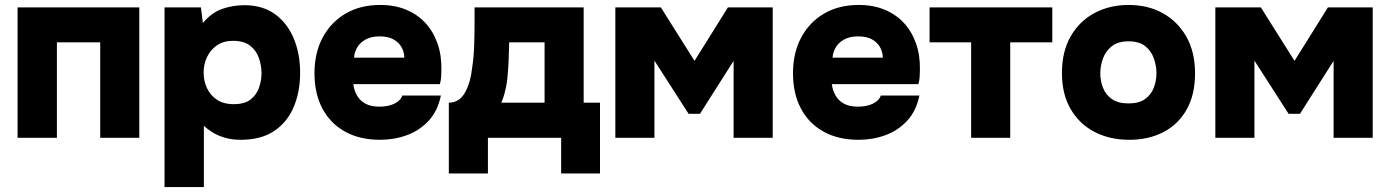

<svg xmlns="http://www.w3.org/2000/svg" viewBox="-20 -557 5619 776"><path d="M51 0V-527H543V0H385V-386H210V0Z M645 199V-527H792L800 -464Q835 -506 878 -521Q921 -536 968 -536Q1041 -536 1091 -500Q1141 -464 1167 -402Q1193 -340 1193 -263Q1193 -186 1167 -124.5Q1141 -63 1088 -27.5Q1035 8 953 8Q917 8 888.5 -0.5Q860 -9 839 -22Q818 -35 804 -49V199ZM925 -136Q969 -136 993 -155Q1017 -174 1027 -203Q1037 -232 1037 -261Q1037 -293 1026 -323.5Q1015 -354 990 -373Q965 -392 922 -392Q883 -392 856.5 -373.5Q830 -355 816.5 -326Q803 -297 803 -264Q803 -231 816 -202Q829 -173 856 -154.5Q883 -136 925 -136Z M1516 8Q1434 8 1374.5 -25Q1315 -58 1283 -118.5Q1251 -179 1251 -261Q1251 -343 1284 -405Q1317 -467 1376.5 -502Q1436 -537 1517 -537Q1575 -537 1621 -518Q1667 -499 1699 -464.5Q1731 -430 1748 -382Q1765 -334 1764 -276Q1764 -261 1763 -246.5Q1762 -232 1758 -217H1408Q1411 -192 1423 -171Q1435 -150 1457 -138Q1479 -126 1513 -126Q1537 -126 1556.5 -131.5Q1576 -137 1589 -147.5Q1602 -158 1606 -171H1762Q1749 -108 1712 -68.5Q1675 -29 1624 -10.5Q1573 8 1516 8ZM1411 -324H1614Q1614 -345 1603.5 -365Q1593 -385 1571 -397.5Q1549 -410 1514 -410Q1480 -410 1457 -397Q1434 -384 1423 -364Q1412 -344 1411 -324Z M1794 144V-142Q1816 -142 1832.5 -153Q1849 -164 1860 -184Q1871 -204 1878 -228.5Q1885 -253 1888 -281Q1895 -326 1896.5 -374.5Q1898 -423 1898 -465Q1898 -481 1898 -496.5Q1898 -512 1898 -527H2339V-142H2405V144H2248V0H1952V144ZM2006 -142H2181V-386H2038Q2037 -355 2036 -321.5Q2035 -288 2032 -257Q2031 -238 2027.5 -218Q2024 -198 2019 -179Q2014 -160 2006 -142Z M2467 0V-527H2651L2787 -311L2922 -527H3103V0H2945V-311L2809 -97H2763L2625 -312V0Z M3450 8Q3368 8 3308.5 -25Q3249 -58 3217 -118.5Q3185 -179 3185 -261Q3185 -343 3218 -405Q3251 -467 3310.5 -502Q3370 -537 3451 -537Q3509 -537 3555 -518Q3601 -499 3633 -464.5Q3665 -430 3682 -382Q3699 -334 3698 -276Q3698 -261 3697 -246.5Q3696 -232 3692 -217H3342Q3345 -192 3357 -171Q3369 -150 3391 -138Q3413 -126 3447 -126Q3471 -126 3490.5 -131.5Q3510 -137 3523 -147.5Q3536 -158 3540 -171H3696Q3683 -108 3646 -68.5Q3609 -29 3558 -10.5Q3507 8 3450 8ZM3345 -324H3548Q3548 -345 3537.5 -365Q3527 -385 3505 -397.5Q3483 -410 3448 -410Q3414 -410 3391 -397Q3368 -384 3357 -364Q3346 -344 3345 -324Z M3905 0V-386H3737V-527H4233V-386H4063V0Z M4544 8Q4465 8 4403.5 -24Q4342 -56 4307 -116.5Q4272 -177 4272 -262Q4272 -349 4307.5 -410.5Q4343 -472 4404 -504.5Q4465 -537 4542 -537Q4620 -537 4680 -503.5Q4740 -470 4775 -408.5Q4810 -347 4810 -260Q4810 -175 4776.5 -115Q4743 -55 4683 -23.5Q4623 8 4544 8ZM4541 -139Q4584 -139 4608.5 -157Q4633 -175 4643.5 -203Q4654 -231 4654 -261Q4654 -291 4643.5 -321Q4633 -351 4608.5 -370.5Q4584 -390 4541 -390Q4499 -390 4474 -370.5Q4449 -351 4438 -321Q4427 -291 4427 -261Q4427 -230 4438 -202Q4449 -174 4474 -156.5Q4499 -139 4541 -139Z M4892 0V-527H5076L5212 -311L5347 -527H5528V0H5370V-311L5234 -97H5188L5050 -312V0Z"/></svg>

Font: Onest ExtraBold
Style: Regular
Weight: 800
Designer: Dmitri Voloshin, Andrey Kudryavtsev
Foundry: Dmitri Voloshin, Andrey Kudryavtsev
Version: Version 1.000;gftools[0.9.33]